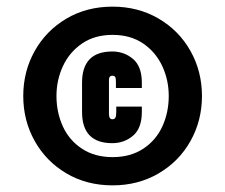

<svg xmlns="http://www.w3.org/2000/svg" viewBox="-20 -728 678 578"><path d="M588 -439Q588 -365 553.5 -303.5Q519 -242 457.5 -206Q396 -170 319 -170Q241 -170 180 -206Q119 -242 84.5 -303.5Q50 -365 50 -439Q50 -513 84.5 -574.5Q119 -636 180 -672Q241 -708 319 -708Q396 -708 457.5 -672Q519 -636 553.5 -574.5Q588 -513 588 -439ZM150 -439Q150 -390 169 -348Q188 -306 226.5 -280.5Q265 -255 319 -255Q373 -255 411.5 -280.5Q450 -306 469 -348Q488 -390 488 -439Q488 -487 468.5 -529Q449 -571 411 -597Q373 -623 319 -623Q265 -623 227 -597Q189 -571 169.5 -529Q150 -487 150 -439ZM318 -573Q354 -573 380.5 -550.5Q407 -528 407 -479V-463H329V-480Q329 -492 327 -496Q325 -500 318 -500Q308 -500 308 -487V-386Q308 -369 318 -369Q325 -369 327.5 -374Q330 -379 330 -391V-407H407V-391Q407 -342 380.5 -319.5Q354 -297 318 -297Q227 -297 227 -391V-479Q227 -573 318 -573Z"/></svg>

Font: FFF_AZADLIQ Black
Style: Regular
Weight: 900
Designer: bBox Type GmbH
Foundry: bBox Type GmbH
Version: Version 1.001